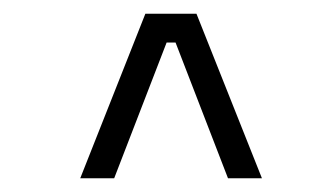

<svg xmlns="http://www.w3.org/2000/svg" viewBox="-20 -820 490 280"><path d="M97 -560 192 -800H266.5L362 -560H312.5L236 -758H223L146.5 -560Z"/></svg>

Font: Trispace Condensed ExtraLight
Style: Regular
Weight: 200
Width: 3
Designer: Tyler Finck
Foundry: Etcetera Type Company
Version: Version 1.210; ttfautohint (v1.8.3)